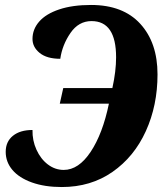

<svg xmlns="http://www.w3.org/2000/svg" viewBox="-20 -744 669 774"><path d="M3 -132Q3 -173 32 -196.5Q61 -220 111 -220Q110 -178 127 -140.5Q144 -103 173 -81Q202 -59 237 -59Q297 -59 345.5 -132Q394 -205 419 -326H221L235 -389H433Q448 -457 448 -513Q448 -659 349 -659Q297 -659 264 -611Q231 -563 223 -507Q169 -507 140 -530.5Q111 -554 111 -587Q111 -626 138 -657Q165 -688 218.5 -706Q272 -724 347 -724Q476 -724 545.5 -648Q615 -572 615 -444Q615 -319 568 -215.5Q521 -112 433.5 -51Q346 10 229 10Q160 10 108.5 -8.5Q57 -27 30 -59Q3 -91 3 -132Z"/></svg>

Font: Noto Serif NarrowExtraBold
Style: Italic
Weight: 800
Width: 4
Italic angle: -12°
Designer: Monotype Design Team
Foundry: Monotype Imaging Inc.
Version: Version 1.001